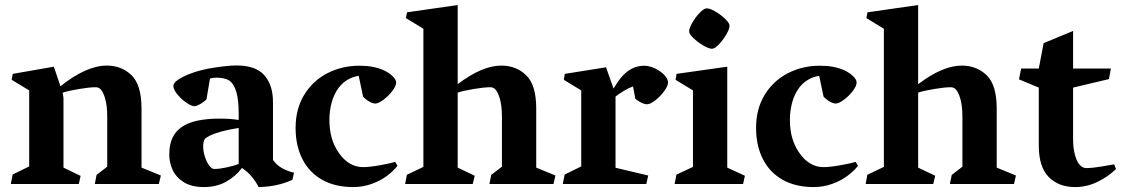

<svg xmlns="http://www.w3.org/2000/svg" viewBox="-20 -739 4501 771"><path d="M26.9 -418.5 31.2 -442.4 196.3 -471.2 222.7 -392.6Q326.7 -475.6 408.7 -475.6Q468.3 -475.6 508.3 -436.8Q548.3 -397.9 548.3 -302.7V-65.9L626 -34.2L617.7 0H360.8L367.7 -36.6L410.6 -69.8V-269.5Q410.6 -314 402.3 -343Q394 -372.1 382.3 -382.3Q374.5 -388.7 364.3 -388.7Q339.4 -388.7 297.1 -381.6Q254.9 -374.5 231.4 -366.7Q231.9 -364.3 233.4 -356.4Q234.9 -348.6 234.9 -340.8V-65.9L303.7 -32.7L296.4 0H23.4L30.8 -38.1L97.2 -70.8V-376Z M733.9 -242.2Q758.3 -252.9 791.3 -257.8Q824.2 -262.7 859.4 -262.7Q905.8 -262.7 938.5 -257.3V-283.7Q938.5 -390.1 900.4 -415.5Q892.1 -421.4 878.2 -424.3Q864.3 -427.2 849.1 -427.2Q835.9 -427.2 823.2 -423.8L809.1 -339.8Q798.3 -329.1 783.7 -320.8Q769 -312.5 760.7 -312.5Q749 -312.5 728.5 -326.7Q708 -340.8 692.1 -360.1Q676.3 -379.4 676.3 -394.5Q676.3 -406.7 696.8 -419.9Q717.3 -433.1 741.7 -442.4Q784.7 -459 840.6 -467.5Q896.5 -476.1 930.2 -476.1Q1007.3 -476.1 1041.7 -436.5Q1076.2 -397 1076.2 -329.1V-96.7Q1089.4 -77.6 1110.1 -65.2Q1130.9 -52.7 1160.6 -45.4L1154.3 -17.1Q1094.7 10.7 1019 12.2Q1005.4 -12.7 989.5 -31.2Q973.6 -49.8 951.7 -64.5Q926.3 -30.8 887.9 -9.3Q849.6 12.2 798.8 12.2Q749.5 12.2 718.3 -7.3Q687 -26.9 673.3 -56.6Q659.7 -86.4 659.7 -117.7Q659.7 -164.6 677.5 -194.8Q695.3 -225.1 733.9 -242.2ZM841.8 -60.5Q860.8 -60.5 890.4 -66.9Q919.9 -73.2 938.5 -80.6V-225.1Q899.4 -219.2 870.1 -211.2Q840.8 -203.1 824 -194.8Q807.1 -186.5 802.7 -181.2Q795.9 -171.9 795.9 -149.9Q795.9 -127.9 805.4 -102.5Q814.9 -77.1 827.1 -66.4Q832.5 -60.5 841.8 -60.5Z M1340.8 -387.7Q1320.8 -361.3 1311.8 -326.9Q1302.7 -292.5 1302.7 -258.8Q1302.7 -218.8 1311.8 -186.3Q1320.8 -153.8 1340.3 -125.5Q1380.4 -67.9 1438 -67.9Q1464.4 -67.9 1508.1 -75.9Q1551.8 -84 1566.9 -88.9L1576.2 -73.2Q1560.5 -52.7 1534.2 -33Q1507.8 -13.2 1472.4 -0.5Q1437 12.2 1397.9 12.2Q1325.7 12.2 1273.7 -17.1Q1221.7 -46.4 1194.3 -100.1Q1167 -153.8 1167 -225.6Q1167 -301.8 1201.7 -358.4Q1236.3 -415 1294.9 -445.1Q1353.5 -475.1 1423.3 -475.1Q1452.1 -475.1 1476.1 -470.7Q1500 -466.3 1522 -456.5Q1541.5 -447.3 1556.2 -433.3Q1570.8 -419.4 1570.8 -408.2Q1570.8 -393.6 1555.2 -373.3Q1539.6 -353 1519.3 -338.1Q1499 -323.2 1487.3 -323.2Q1476.6 -323.2 1461.9 -331.8Q1447.3 -340.3 1438 -351.1L1420.4 -434.6Q1371.6 -426.8 1340.8 -387.7Z M2210.4 -34.2 2202.6 0H1945.3L1952.6 -36.6L1995.6 -69.8V-269.5Q1995.6 -314 1987.1 -343Q1978.5 -372.1 1966.8 -382.3Q1959 -388.7 1948.7 -388.7Q1924.8 -388.7 1883.3 -381.8Q1841.8 -375 1817.9 -367.2V-65.9L1886.2 -33.2L1878.4 0H1606.9L1613.8 -37.1L1680.2 -68.8V-623.5L1609.9 -666.5L1614.3 -689.5L1817.9 -718.8V-400.9Q1916 -475.6 1993.2 -475.6Q2052.7 -475.6 2093 -436.8Q2133.3 -397.9 2133.3 -302.7V-65.9Z M2244.1 -418.5 2248 -442.4 2413.6 -468.8 2443.8 -383.3Q2472.2 -432.6 2502 -453.9Q2531.7 -475.1 2567.9 -475.1Q2580.6 -475.1 2595.7 -470.2Q2610.8 -465.3 2624.5 -456.5Q2641.1 -446.3 2651.9 -432.9Q2662.6 -419.4 2662.6 -407.7Q2662.6 -394 2647.2 -373Q2631.8 -352.1 2611.6 -336.2Q2591.3 -320.3 2578.1 -320.3Q2567.9 -320.3 2554 -327.4Q2540 -334.5 2531.2 -342.3L2522 -392.1Q2506.3 -386.7 2485.4 -374.3Q2464.4 -361.8 2451.7 -351.1V-65.4L2583 -34.2L2575.2 0H2239.7L2247.6 -38.1L2314 -70.8V-376Z M2747.6 -609.9Q2745.6 -621.1 2757.6 -643.3Q2769.5 -665.5 2786.6 -684.3Q2803.7 -703.1 2814.9 -705.1Q2827.1 -707 2849.1 -694.8Q2871.1 -682.6 2889.2 -665.8Q2907.2 -648.9 2909.2 -638.7Q2911.1 -627 2898.9 -604.7Q2886.7 -582.5 2869.6 -563.7Q2852.5 -544.9 2841.8 -543.5Q2831.1 -541.5 2809.1 -553.5Q2787.1 -565.4 2768.6 -582.3Q2750 -599.1 2747.6 -609.9ZM2762.7 -68.8V-376L2692.9 -418.5L2696.8 -442.4L2900.4 -471.2V-65.9L2971.2 -33.2L2963.9 0H2689L2696.3 -37.6Z M3189.9 -387.7Q3169.9 -361.3 3160.9 -326.9Q3151.9 -292.5 3151.9 -258.8Q3151.9 -218.8 3160.9 -186.3Q3169.9 -153.8 3189.5 -125.5Q3229.5 -67.9 3287.1 -67.9Q3313.5 -67.9 3357.2 -75.9Q3400.9 -84 3416 -88.9L3425.3 -73.2Q3409.7 -52.7 3383.3 -33Q3356.9 -13.2 3321.5 -0.5Q3286.1 12.2 3247.1 12.2Q3174.8 12.2 3122.8 -17.1Q3070.8 -46.4 3043.5 -100.1Q3016.1 -153.8 3016.1 -225.6Q3016.1 -301.8 3050.8 -358.4Q3085.4 -415 3144 -445.1Q3202.6 -475.1 3272.5 -475.1Q3301.3 -475.1 3325.2 -470.7Q3349.1 -466.3 3371.1 -456.5Q3390.6 -447.3 3405.3 -433.3Q3419.9 -419.4 3419.9 -408.2Q3419.9 -393.6 3404.3 -373.3Q3388.7 -353 3368.4 -338.1Q3348.1 -323.2 3336.4 -323.2Q3325.7 -323.2 3311 -331.8Q3296.4 -340.3 3287.1 -351.1L3269.5 -434.6Q3220.7 -426.8 3189.9 -387.7Z M4059.6 -34.2 4051.8 0H3794.4L3801.8 -36.6L3844.7 -69.8V-269.5Q3844.7 -314 3836.2 -343Q3827.6 -372.1 3815.9 -382.3Q3808.1 -388.7 3797.9 -388.7Q3773.9 -388.7 3732.4 -381.8Q3690.9 -375 3667 -367.2V-65.9L3735.4 -33.2L3727.5 0H3456.1L3462.9 -37.1L3529.3 -68.8V-623.5L3459 -666.5L3463.4 -689.5L3667 -718.8V-400.9Q3765.1 -475.6 3842.3 -475.6Q3901.9 -475.6 3942.1 -436.8Q3982.4 -397.9 3982.4 -302.7V-65.9Z M4080.6 -463.9H4151.4L4170.9 -565.9L4289.1 -614.7V-463.9H4440.9L4433.1 -421.4L4289.1 -387.2V-179.2Q4289.1 -142.6 4297.9 -112.3Q4306.6 -82 4323.2 -70.3Q4331.1 -64 4346.2 -64Q4363.3 -64 4401.9 -70.1Q4440.4 -76.2 4454.1 -79.1L4461.4 -60.5Q4432.6 -31.2 4388.7 -9.5Q4344.7 12.2 4297.9 12.2Q4230.5 12.2 4190.9 -28.6Q4151.4 -69.3 4151.4 -154.3V-387.2L4071.8 -420.4Z"/></svg>

Font: Vesper Libre
Style: Bold
Weight: 700
Designer: Robert Keller & Kimya Gandhi
Foundry: Mota Italic
Version: Version 1.058